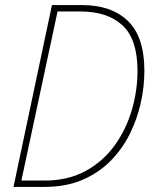

<svg xmlns="http://www.w3.org/2000/svg" viewBox="-20 -734 619 754"><path d="M33 0 184 -714H303Q418 -714 482.5 -651.5Q547 -589 547 -456Q547 -393 532.5 -328.5Q518 -264 488.5 -205.5Q459 -147 412.5 -100.5Q366 -54 302 -27Q238 0 155 0ZM156 -25Q248 -25 317 -63Q386 -101 431 -164Q476 -227 498 -303Q520 -379 520 -456Q520 -579 461.5 -634Q403 -689 295 -689H206L64 -25Z"/></svg>

Font: Noto Sans SemiCondensed Thin
Style: Italic
Weight: 100
Width: 4
Italic angle: -12°
Designer: Monotype Design Team
Foundry: Monotype Imaging Inc.
Version: Version 2.013; ttfautohint (v1.8.4.7-5d5b)